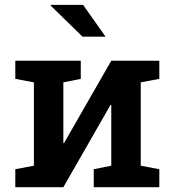

<svg xmlns="http://www.w3.org/2000/svg" viewBox="-20 -782 728 802"><path d="M43.9 0V-75.2L121.6 -89.8V-438L43.9 -452.6V-528.3H317.4V-452.6L244.6 -438V-185.1L247.6 -184.6L444.8 -528.3H645.5V-452.6L567.9 -438V-89.8L645.5 -75.2V0H371.6V-75.2L444.8 -89.8V-343.8L441.9 -344.2L244.6 0ZM420.9 -628.9H324.7L191.4 -758.8L192.4 -761.7H327.1Z"/></svg>

Font: Roboto Slab Medium
Style: Regular
Weight: 500
Designer: Google
Version: Version 2.001; ttfautohint (v1.8.3)